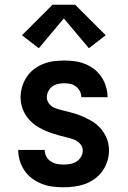

<svg xmlns="http://www.w3.org/2000/svg" viewBox="-20 -784 540 812"><path d="M248 8Q225 8 202 5Q179 2 157 -6.5Q135 -15 116 -29Q97 -43 84 -62Q71 -81 64 -103.5Q57 -126 57 -150H169Q169 -136 175.5 -123Q182 -110 194 -102Q206 -94 220 -91Q234 -88 248 -88Q263 -88 277 -90.5Q291 -93 303 -100.5Q315 -108 322.5 -120.5Q330 -133 330 -147Q330 -163 319 -175.5Q308 -188 293.5 -193.5Q279 -199 263.5 -202.5Q248 -206 233 -210.5Q218 -215 203 -219.5Q188 -224 173.5 -230.5Q159 -237 145.5 -244.5Q132 -252 120 -262Q108 -272 98 -284.5Q88 -297 81 -311Q74 -325 70.5 -340.5Q67 -356 67 -372Q67 -394 73.5 -416.5Q80 -439 92.5 -458Q105 -477 123 -491Q141 -505 162.5 -513.5Q184 -522 206.5 -525Q229 -528 252 -528Q274 -528 296.5 -525Q319 -522 340 -513.5Q361 -505 379 -491Q397 -477 409.5 -458Q422 -439 428.5 -417Q435 -395 435 -373H324Q324 -386 318 -398Q312 -410 301.5 -418Q291 -426 278 -429Q265 -432 252 -432Q238 -432 225 -429Q212 -426 201.5 -418.5Q191 -411 184.5 -398.5Q178 -386 178 -373Q178 -357 188.5 -344.5Q199 -332 214 -326.5Q229 -321 244 -317.5Q259 -314 274.5 -310Q290 -306 305 -301Q320 -296 334 -289.5Q348 -283 362 -275.5Q376 -268 388 -258Q400 -248 410 -235.5Q420 -223 427 -209Q434 -195 437.5 -179.5Q441 -164 441 -149Q441 -125 434 -102.5Q427 -80 413.5 -61Q400 -42 381 -28Q362 -14 340 -6Q318 2 295 5Q272 8 248 8ZM144 -580 73 -635 202 -764H298L427 -635L356 -580L250 -706Z"/></svg>

Font: Iosevka SS08 Regular
Style: Bold
Weight: 700
Monospace: yes
Designer: Belleve Invis
Foundry: Belleve Invis
Version: Version 16.3.4; ttfautohint (v1.8.4)